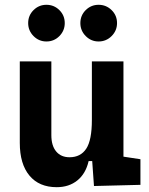

<svg xmlns="http://www.w3.org/2000/svg" viewBox="-20 -775 626 805"><path d="M217.8 9.8Q143.9 9.8 103.5 -38.8Q63 -87.4 63 -175.8V-517.6H195.3V-208.5Q195.3 -164.1 215.6 -139.9Q235.8 -115.7 271.5 -115.7Q318 -115.7 341.6 -151.6Q365.2 -187.5 365.2 -272L391.6 -99.6H351.6Q339.5 -46.9 304.4 -18.6Q269.3 9.8 217.8 9.8ZM374 4.9 365.2 -119.1V-210H497.6V-118.2L568.8 -107.4V0ZM365.2 -146.5V-517.6H497.6V-175.8ZM393.3 -601.1Q362 -601.1 339.4 -623.8Q316.9 -646.6 316.9 -678.2Q316.9 -710.4 339.4 -732.7Q362 -754.9 393.3 -754.9Q425.3 -754.9 448 -732.6Q470.7 -710.3 470.7 -678.2Q470.7 -646.6 448 -623.8Q425.3 -601.1 393.3 -601.1ZM174.6 -601.1Q143.1 -601.1 120.6 -623.8Q98.1 -646.6 98.1 -678.2Q98.1 -710.4 120.7 -732.7Q143.2 -754.9 174.6 -754.9Q206.5 -754.9 229 -732.6Q251.5 -710.3 251.5 -678.2Q251.5 -646.6 229.1 -623.8Q206.7 -601.1 174.6 -601.1Z"/></svg>

Font: Cascadia Mono
Style: Regular
Weight: 400
Monospace: yes
Designer: Aaron Bell
Foundry: Saja Typeworks
Version: Version 2404.023